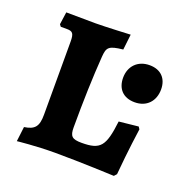

<svg xmlns="http://www.w3.org/2000/svg" viewBox="-98 -604 710 710"><g transform="rotate(20 257.0 -249.0)"><path d="M39 8C39 8 111 0 186 0C287 0 420 6 420 6L429 -4C437 -99 450 -188 450 -188L444 -197L368 -189C356 -88 340 -68 266 -68C228 -68 219 -77 219 -112C219 -213 222 -312 228 -393C231 -430 236 -439 293 -445L300 -506C300 -506 201 -501 164 -501C124 -501 74 -502 48 -502L41 -453L47 -445H71C94 -445 100 -438 100 -405V-118C100 -72 87 -56 46 -50ZM399 -276C446 -276 475 -308 475 -354C475 -396 450 -424 405 -424C358 -424 328 -392 328 -347C328 -305 352 -276 399 -276Z"/></g></svg>

Font: Alegreya SC
Style: Bold
Weight: 700
Designer: Juan Pablo del Peral
Foundry: Huerta Tipografica
Version: Version 2.007;PS 002.007;hotconv 1.0.88;makeotf.lib2.5.64775